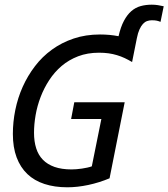

<svg xmlns="http://www.w3.org/2000/svg" viewBox="-20 -795 723 824"><path d="M546.9 -528.8Q531.2 -538.1 515.1 -545.7Q499 -553.2 481.9 -558.3Q464.8 -563.5 445.8 -566.2Q426.8 -568.8 404.8 -568.8Q355.5 -568.8 315.4 -553.5Q275.4 -538.1 244.6 -512Q213.9 -485.8 191.4 -451.4Q168.9 -417 154.3 -378.7Q139.6 -340.3 132.8 -300.8Q126 -261.2 126 -225.1Q126 -188 135.3 -158.7Q144.5 -129.4 164.1 -109.4Q183.6 -89.4 214.1 -78.6Q244.6 -67.9 287.1 -67.9Q296.4 -67.9 308.1 -68.8Q319.8 -69.8 331.8 -71.5Q343.8 -73.2 354.7 -75.7Q365.7 -78.1 374 -81.1L415 -284.2H285.2L298.8 -356H515.1L450.2 -29.8Q405.8 -11.2 358.9 -1.2Q312 8.8 269 8.8Q214.4 8.8 170.9 -5.4Q127.4 -19.5 97.4 -48.1Q67.4 -76.7 51.3 -119.6Q35.2 -162.6 35.2 -220.2Q35.2 -271.5 45.7 -323.2Q56.2 -375 77.4 -422.4Q98.6 -469.7 129.9 -510.7Q161.1 -551.8 202.9 -582Q244.6 -612.3 296.1 -629.6Q347.7 -647 409.2 -647Q450.7 -647 488.8 -639.6Q498 -679.7 512 -705.8Q525.9 -731.9 543.7 -747.3Q561.5 -762.7 583.5 -768.8Q605.5 -774.9 631.3 -774.9Q645.5 -774.9 657.7 -772.9Q669.9 -771 682.6 -768.1L668.9 -701.2Q659.2 -705.1 651.6 -706.5Q644 -708 631.3 -708Q621.1 -708 611.3 -704.6Q601.6 -701.2 593.5 -692.4Q585.4 -683.6 578.6 -668.7Q571.8 -653.8 567.4 -631.3Z"/></svg>

Font: Code New Roman
Style: Italic
Weight: 400
Italic angle: -11°
Monospace: yes
Designer: Sam Radian
Foundry: Code New Roman
Version: Version 1.508 October 19, 2014